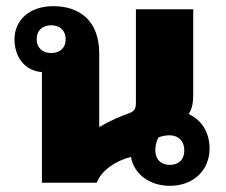

<svg xmlns="http://www.w3.org/2000/svg" viewBox="-20 -593 732 623"><path d="M531 10C607 10 660 -40 660 -111C660 -159 638 -202 592 -223C605 -241 607 -265 607 -290V-563H421V-259C421 -239 415 -231 397 -225C372 -216 334 -200 305 -182H302V-419C302 -527 237 -573 153 -573C73 -573 27 -525 27 -466C27 -411 57 -364 116 -359V0H294C308 -39 354 -71 405 -84C415 -25 469 10 531 10ZM146 -421C119 -421 99 -437 99 -466C99 -495 119 -511 146 -511C173 -511 193 -495 193 -466C193 -436 173 -421 146 -421ZM531 -58C502 -58 484 -76 484 -105C484 -119 487 -134 494 -147C504 -151 517 -154 530 -154C559 -154 578 -135 578 -105C578 -75 560 -58 531 -58Z"/></svg>

Font: Noto Sans Thai Looped Black
Style: Regular
Weight: 900
Designer: Sasikarn Vongin, Ben Mitchell
Foundry: The Fontpad Ltd
Version: Version 1.001